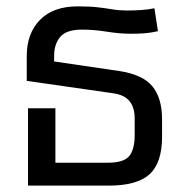

<svg xmlns="http://www.w3.org/2000/svg" viewBox="-20 -583 585 603"><path d="M68 0V-243H154V-72H319Q369 -72 386 -93Q403 -114 403 -159V-211Q403 -245 387 -265Q371 -285 336 -290L64 -329V-407Q64 -478 105.5 -520.5Q147 -563 224 -563Q263 -563 288 -560Q313 -557 334 -553.5Q355 -550 381 -550Q402 -550 423.5 -551.5Q445 -553 465 -557L476 -485Q454 -480 434.5 -478.5Q415 -477 391 -477Q356 -477 315.5 -483.5Q275 -490 237 -490Q189 -490 169.5 -467.5Q150 -445 150 -407V-390L354 -360Q428 -349 458.5 -312Q489 -275 489 -208V-154Q489 -72 450 -36Q411 0 321 0Z"/></svg>

Font: Noto Sans Thai Looped
Style: Regular
Weight: 400
Designer: Sasikarn Vongin, Ben Mitchell
Foundry: The Fontpad Ltd
Version: Version 1.001; ttfautohint (v1.8.4.7-5d5b)